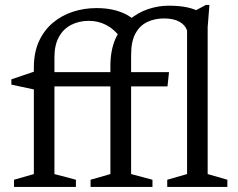

<svg xmlns="http://www.w3.org/2000/svg" viewBox="-20 -740 942 760"><path d="M499 -51 583.5 -28.5V0H338.5V-28.5L417 -51V-478.5Q417 -541.5 437.2 -586.8Q457.5 -632 491.2 -661Q525 -690 565.8 -703.8Q606.5 -717.5 648 -717.5Q690 -717.5 721.5 -710.8Q753 -704 777 -689L733.5 -687.5L795 -720.5H809L802 -632.5V-51L880 -28.5V0H642V-28.5L720.5 -51V-619Q713.5 -641 690.2 -654Q667 -667 629.5 -667Q592.5 -667 563 -653Q533.5 -639 516.2 -607.5Q499 -576 499 -523ZM280.5 0H35.5V-28.5L114 -51V-472.5Q114 -532.5 134.2 -576.5Q154.5 -620.5 189.2 -649.8Q224 -679 268.5 -693.5Q313 -708 361.5 -708Q396.5 -708 424.5 -702Q452.5 -696 475 -685Q497.5 -674 516 -657.5L458.5 -589.5Q433 -624 401 -640.8Q369 -657.5 332 -657.5Q292 -657.5 261 -641.2Q230 -625 212.8 -593Q195.5 -561 195.5 -514V-51L280.5 -28.5ZM649 -454.5 643 -398H134.5L114 -386L25 -405V-426L121 -458.5L151.5 -454.5Z"/></svg>

Font: Newsreader
Style: Regular
Weight: 400
Designer: Hugues Gentile
Foundry: Production Type
Version: Version 1.003